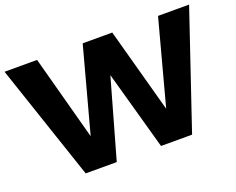

<svg xmlns="http://www.w3.org/2000/svg" viewBox="-114 -897 1341 1092"><g transform="rotate(-20 556.5 -350.5)"><path d="M927 -701H1115L878 0H690L557 -477L422 0H234L-2 -701H195L333 -189L471 -701H650L790 -189Z"/></g></svg>

Font: Montserrat arm2
Style: Bold
Weight: 700
Designer: Julieta Ulanovsky
Foundry: Julieta Ulanovsky
Version: Version 6.000